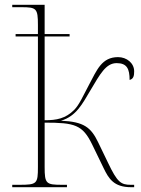

<svg xmlns="http://www.w3.org/2000/svg" viewBox="-20 -780 589 800"><path d="M31 0H259V-10H240C172 -10 166 -14 166 -84V-269C292 -269 324 -260 364 -178L412 -79C433 -36 454 0 526 0H539V-10H525C484 -10 469 -20 430 -102L389 -187C359 -249 330 -273 234 -277C298 -296 323 -347 357 -404C397 -471 421 -517 466 -517C509 -517 520 -493 520 -447C537 -451 539 -466 539 -483C539 -517 508 -542 472 -542C404 -542 384 -489 351 -427C326 -380 310 -343 289 -322C253 -286 216 -279 166 -279V-628H270V-638H166V-760H31V-750H69C132 -750 138 -745 138 -676V-638H45V-628H138V-84C138 -14 134 -10 60 -10H31Z"/></svg>

Font: Noto Serif Display Thin
Style: Regular
Weight: 100
Designer: Monotype Design Team
Foundry: Monotype Imaging Inc.
Version: Version 2.009